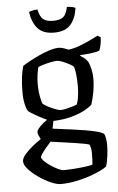

<svg xmlns="http://www.w3.org/2000/svg" viewBox="-60 -747 609 989"><g transform="rotate(-5 244.5 -253.0)"><path d="M214 200Q193 200 162.5 186.5Q132 173 101.5 152Q71 131 50.5 108Q30 85 30 67Q30 51 46.5 31.5Q63 12 86.5 -7Q110 -26 131 -40Q127 -47 122 -57.5Q117 -68 117 -76Q117 -87 135 -105.5Q153 -124 172 -136Q154 -144 133.5 -155Q113 -166 97 -176Q81 -186 77 -191Q70 -201 64 -227.5Q58 -254 58 -287Q58 -333 62.5 -366.5Q67 -400 74 -423Q84 -430 106.5 -442.5Q129 -455 157.5 -468.5Q186 -482 214.5 -491Q243 -500 264 -500Q276 -500 292 -494.5Q308 -489 314 -486Q344 -490 374 -501.5Q404 -513 429.5 -525.5Q455 -538 469 -545L484 -535Q484 -517 480 -497.5Q476 -478 471 -467Q455 -461 427.5 -457.5Q400 -454 371 -453V-449Q382 -442 392.5 -434Q403 -426 411 -412Q418 -396 423 -373Q428 -350 428 -329Q428 -291 421 -254Q414 -217 406 -194Q395 -182 367.5 -167Q340 -152 299 -140.5Q258 -129 204 -127L196 -88Q203 -87 229.5 -83.5Q256 -80 291.5 -75.5Q327 -71 362.5 -65Q398 -59 425 -52Q452 -45 460 -36Q469 -11 469 20Q469 46 465 77Q461 108 454 130Q445 138 420.5 150Q396 162 362 173.5Q328 185 289.5 192.5Q251 200 214 200ZM247 -180Q259 -180 276.5 -184Q294 -188 309.5 -193Q325 -198 330 -200Q337 -212 341 -239.5Q345 -267 345 -295Q345 -330 341.5 -359.5Q338 -389 333 -396Q330 -401 313.5 -410Q297 -419 278.5 -426.5Q260 -434 250 -434Q238 -434 218 -430Q198 -426 179 -420.5Q160 -415 151 -410Q147 -397 143.5 -373Q140 -349 140 -327Q140 -287 146 -256.5Q152 -226 156 -221Q161 -215 178.5 -205.5Q196 -196 216 -188Q236 -180 247 -180ZM235 130Q255 130 284.5 128Q314 126 342.5 122.5Q371 119 384 115Q386 107 386.5 85Q387 63 387 54Q387 40 384.5 28.5Q382 17 379 11Q377 9 358 5Q339 1 312 -3Q285 -7 257 -11Q229 -15 207.5 -18Q186 -21 180 -22Q168 -9 155 6.5Q142 22 133 35Q124 48 124 54Q124 61 137 74Q150 87 168.5 99.5Q187 112 205.5 121Q224 130 235 130ZM248 -580Q190 -580 162.5 -612Q135 -644 128 -697Q133 -700 145 -703Q157 -706 172 -706Q180 -668 197 -654.5Q214 -641 248 -641Q283 -641 300 -654.5Q317 -668 324 -706Q341 -706 352.5 -703Q364 -700 368 -697Q361 -644 333.5 -612Q306 -580 248 -580Z"/></g></svg>

Font: Texturina 72pt Medium
Style: Regular
Weight: 500
Designer: Guillermo Torres Carreño
Foundry: Omnibus-Type
Version: Version 1.002; ttfautohint (v1.8.3)